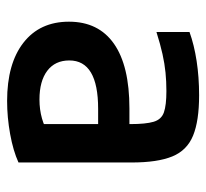

<svg xmlns="http://www.w3.org/2000/svg" viewBox="-40 -530 580 540"><g transform="rotate(90 250.0 -260.0)"><path d="M264 10Q159 10 100 -36Q41 -82 41 -164Q41 -247 103 -290.5Q165 -334 285 -334H382V-246H286Q150 -246 150 -165Q150 -125 179 -103Q208 -81 260 -81Q288 -81 313 -88Q338 -95 358 -109L329 -49V-337Q329 -380 322.5 -402Q316 -424 296 -431Q276 -438 236 -438Q209 -438 184 -435.5Q159 -433 132 -427Q105 -421 70 -410V-503Q106 -516 151.5 -523Q197 -530 248 -530Q320 -530 361.5 -513Q403 -496 420 -454.5Q437 -413 437 -340V-22Q404 -7 357 1.5Q310 10 264 10Z"/></g></svg>

Font: M PLUS 1 Code Medium
Style: Regular
Weight: 500
Designer: Coji Morishita
Foundry: UNDERFOREST DESIGN
Version: Version 1.002